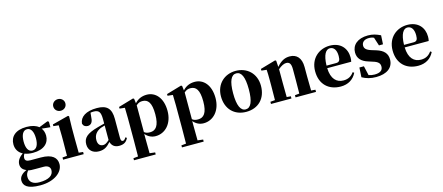

<svg xmlns="http://www.w3.org/2000/svg" viewBox="-63 -1594 6068 2628"><g transform="rotate(-15 2971.5 -280.0)"><path d="M278 -229C220 -229 191 -286 191 -378C191 -475 223 -531 279 -531C333 -531 366 -476 366 -378C366 -286 335 -229 278 -229ZM278 -197C435 -197 510 -276 510 -378C510 -420 498 -457 476 -486L596 -474V-552L578 -563L451 -513C414 -544 357 -563 279 -563C121 -563 46 -485 46 -378C46 -313 76 -258 138 -226C73 -180 52 -136 52 -91C52 -45 79 -11 128 7C57 37 23 81 23 128C23 199 73 259 258 259C466 259 586 154 586 45C586 -43 526 -108 361 -108H215C162 -108 140 -125 140 -157C140 -179 146 -196 159 -217C191 -204 231 -197 278 -197ZM149 18C176 25 204 25 258 25H369C436 25 458 63 458 95C458 170 392 215 257 215C169 215 116 176 116 102C116 66 128 45 149 18Z M793 -655C841 -655 879 -689 879 -738C879 -784 841 -819 793 -819C746 -819 707 -784 707 -738C707 -689 746 -655 793 -655ZM713 0H941V-31L880 -37C879 -95 878 -182 878 -238V-392L882 -553L869 -562L639 -502V-478L713 -470C715 -423 716 -384 716 -318V-238L714 -37L649 -31V0Z M1441 16C1506 16 1544 -7 1570 -62L1552 -75C1533 -45 1522 -37 1507 -37C1488 -37 1478 -50 1478 -88V-357C1478 -502 1419 -563 1277 -563C1122 -563 1035 -503 1026 -410C1035 -376 1060 -358 1096 -358C1134 -358 1168 -384 1171 -453L1178 -524C1193 -527 1206 -528 1220 -528C1296 -528 1320 -497 1320 -393V-332L1223 -306C1060 -261 1009 -210 1009 -119C1009 -35 1069 17 1155 17C1235 17 1273 -14 1324 -70C1339 -17 1376 16 1441 16ZM1320 -99C1279 -60 1254 -51 1233 -51C1188 -51 1158 -80 1158 -140C1158 -213 1197 -259 1262 -287C1276 -292 1297 -298 1320 -305Z M1959 17C2092 17 2203 -94 2203 -276C2203 -461 2106 -563 1983 -563C1917 -563 1858 -540 1812 -488L1804 -552L1791 -562L1576 -499V-475L1650 -467C1652 -419 1653 -385 1653 -320V7L1651 223L1584 230V259H1892V230L1815 221L1813 6V-53C1854 -5 1903 17 1959 17ZM1815 -458C1848 -488 1874 -494 1904 -494C1983 -494 2029 -438 2029 -275C2029 -108 1976 -54 1898 -54C1865 -54 1840 -59 1815 -79Z M2639 17C2772 17 2883 -94 2883 -276C2883 -461 2786 -563 2663 -563C2597 -563 2538 -540 2492 -488L2484 -552L2471 -562L2256 -499V-475L2330 -467C2332 -419 2333 -385 2333 -320V7L2331 223L2264 230V259H2572V230L2495 221L2493 6V-53C2534 -5 2583 17 2639 17ZM2495 -458C2528 -488 2554 -494 2584 -494C2663 -494 2709 -438 2709 -275C2709 -108 2656 -54 2578 -54C2545 -54 2520 -59 2495 -79Z M3243 17C3414 17 3527 -97 3527 -276C3527 -455 3401 -563 3243 -563C3086 -563 2960 -453 2960 -276C2960 -100 3071 17 3243 17ZM3243 -18C3172 -18 3132 -100 3132 -274C3132 -449 3172 -528 3243 -528C3315 -528 3354 -449 3354 -274C3354 -100 3315 -18 3243 -18Z M4005 0H4233V-31L4173 -36C4171 -94 4170 -179 4170 -238V-370C4170 -501 4105 -563 4010 -563C3944 -563 3889 -540 3823 -464L3817 -553L3804 -562L3586 -499V-475L3659 -467C3662 -419 3663 -386 3663 -321V-238C3663 -182 3662 -96 3661 -37L3595 -31V0H3885V-31L3827 -36L3825 -238V-431C3868 -469 3909 -488 3939 -488C3986 -488 4008 -460 4008 -383V-238L4006 -37L3943 -31V0Z M4582 17C4686 17 4764 -31 4806 -118L4787 -131C4754 -84 4710 -54 4639 -54C4542 -54 4470 -119 4465 -274H4805C4810 -293 4812 -310 4812 -335C4812 -462 4731 -563 4576 -563C4429 -563 4294 -461 4294 -275C4294 -88 4413 17 4582 17ZM4465 -310C4469 -466 4514 -528 4569 -528C4623 -528 4660 -484 4660 -395C4660 -333 4646 -310 4600 -310Z M5083 17C5235 17 5327 -51 5327 -168C5327 -250 5281 -305 5176 -337L5117 -355C5039 -378 5019 -408 5019 -444C5019 -494 5059 -525 5121 -525C5150 -525 5171 -520 5192 -510L5230 -392H5287L5294 -518C5235 -547 5184 -563 5117 -563C4970 -563 4888 -487 4888 -382C4888 -297 4941 -245 5031 -218L5089 -199C5169 -176 5188 -146 5188 -104C5188 -49 5146 -22 5070 -22C5038 -22 5013 -27 4987 -37L4957 -169H4893L4885 -33C4944 0 5005 17 5083 17Z M5680 17C5784 17 5862 -31 5904 -118L5885 -131C5852 -84 5808 -54 5737 -54C5640 -54 5568 -119 5563 -274H5903C5908 -293 5910 -310 5910 -335C5910 -462 5829 -563 5674 -563C5527 -563 5392 -461 5392 -275C5392 -88 5511 17 5680 17ZM5563 -310C5567 -466 5612 -528 5667 -528C5721 -528 5758 -484 5758 -395C5758 -333 5744 -310 5698 -310Z"/></g></svg>

Font: GenKiMin2 TW H
Style: Regular
Weight: 900
Version: Version 2.100;PS 2.1;hotconv 16.6.51;makeotf.lib2.5.65220 DE